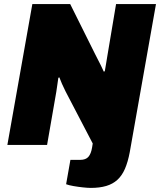

<svg xmlns="http://www.w3.org/2000/svg" viewBox="-20 -708 782 938"><path d="M424 210Q409 210 385.5 207.5Q362 205 339 201Q316 197 303 192L324 73H372Q399 73 412 58Q425 43 430 12L433 -7L300 -262Q291 -280 283 -298Q275 -316 270 -330L265 -328Q263 -314 260 -293Q257 -272 255 -259L210 0H16L138 -688H323L445 -443Q450 -433 457.5 -418.5Q465 -404 473 -388Q481 -372 487 -358L492 -360Q495 -376 498.5 -398.5Q502 -421 504 -432L547 -688H742L614 35Q605 83 590.5 116.5Q576 150 553.5 170.5Q531 191 499 200.5Q467 210 424 210Z"/></svg>

Font: Archivo SemiCondensed Black
Style: Italic
Weight: 900
Width: 4
Italic angle: -10°
Designer: Hector Gatti
Foundry: Omnibus-Type
Version: Version 2.001